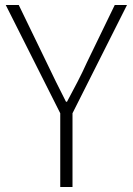

<svg xmlns="http://www.w3.org/2000/svg" viewBox="-20 -748 532 768"><path d="M221 0V-295L3 -728H55L166 -499Q185 -459 204 -420.5Q223 -382 244 -341H248Q270 -382 290 -420.5Q310 -459 328 -499L439 -728H488L270 -295V0Z"/></svg>

Font: Noto Sans JP ExtraLight
Style: Regular
Weight: 250
Designer: Ryoko NISHIZUKA  (kana, bopomofo & ideographs); Paul D. Hunt (Latin, Greek & Cyrillic); Sandoll Communications , Soo-you
Foundry: Adobe
Version: Version 2.004-H2;hotconv 1.0.118;makeotfexe 2.5.65603